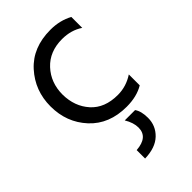

<svg xmlns="http://www.w3.org/2000/svg" viewBox="-231 -598 933 933"><g transform="rotate(-45 235.5 -132.0)"><path d="M125 -251Q126 -169 175 -114.5Q224 -60 314 -60Q372 -60 422 -93V-18Q374 11 304 11Q184 11 113.5 -65.5Q43 -142 43 -252Q43 -360 113.5 -438Q184 -516 306 -516Q371 -516 422 -488V-413Q376 -444 314 -444Q228 -444 176.5 -388.5Q125 -333 125 -251ZM339 122Q339 176 300.5 213Q262 250 189 252V194Q273 188 273 123Q273 89 250 51H321Q339 76 339 122Z"/></g></svg>

Font: Hind Regular
Style: Regular
Weight: 400
Designer: Manushi Parikh, Satya Rajpurohit
Foundry: Indian Type Foundry
Version: Version 1.201;PS 1.0;hotconv 1.0.78;makeotf.lib2.5.61930; tt